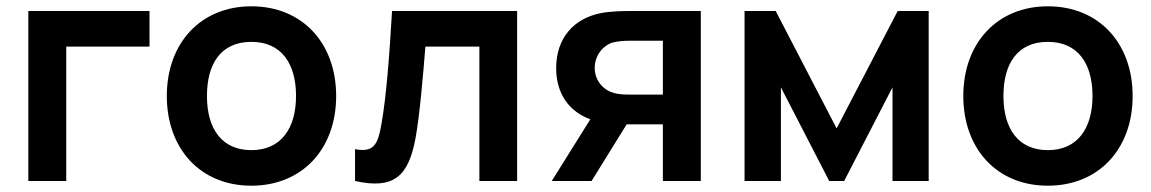

<svg xmlns="http://www.w3.org/2000/svg" viewBox="-20 -575 3658 610"><path d="M70 0H190.5V-427H455V-540H70Z M778.5 15C940 15 1048 -101.5 1048 -270C1048 -437 941.5 -555 778.5 -555C619 -555 510 -439.5 510 -270C510 -103 616 15 778.5 15ZM637.5 -270C637.5 -372 681.5 -442 778.5 -442C873 -442 920.5 -374.5 920.5 -270C920.5 -168.5 874 -98 778.5 -98C685.5 -98 637.5 -165 637.5 -270Z M1108 -101V0C1231 27.5 1277 -15 1299.5 -132.5C1313 -202.5 1324.5 -339.5 1331.5 -427H1503V0H1623V-540H1225.5C1217.5 -402 1207.5 -267.5 1191.5 -178.5C1180 -115 1167.5 -90 1108 -101Z M2086 0H2206.5V-540H1987.5C1963 -540 1922.5 -540 1887.5 -533C1804 -516 1747 -455.5 1747 -358.5C1747 -274 1791 -219.5 1855.5 -196L1733 0H1859.5L1971 -180H1989.5H2086ZM1869.5 -359.5C1869.5 -401 1898 -431.5 1927 -440C1944.5 -444.5 1964 -445.5 1977 -445.5H2086V-274.5H1977C1964.5 -274.5 1947 -275 1930.5 -279.5C1898 -288.5 1869.5 -317.5 1869.5 -359.5Z M2345.5 0H2461V-297.5L2614.5 0H2662L2815.5 -297.5V0H2930.5V-540H2832L2638 -167L2444.5 -540H2345.5Z M3309 15C3470.5 15 3578.5 -101.5 3578.5 -270C3578.5 -437 3472 -555 3309 -555C3149.5 -555 3040.5 -439.5 3040.5 -270C3040.5 -103 3146.5 15 3309 15ZM3168 -270C3168 -372 3212 -442 3309 -442C3403.5 -442 3451 -374.5 3451 -270C3451 -168.5 3404.5 -98 3309 -98C3216 -98 3168 -165 3168 -270Z"/></svg>

Font: Manrope
Style: Bold
Weight: 700
Designer: Mikhail Sharanda
Foundry: Mikhail Sharanda
Version: Version 4.505;FEAKit 1.0